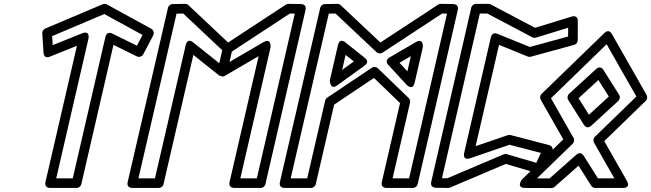

<svg xmlns="http://www.w3.org/2000/svg" viewBox="-20 -949 3374 995"><path d="M357.1 -25H271.4L438.1 -747.1C438.1 -747.1 449.8 -794.1 404.5 -775.9L253.1 -715.2L250.1 -761.8L520.6 -876.3L718.6 -767.8L689.4 -712.3L561.8 -775.1C556.4 -777.8 533.1 -787.2 526.4 -758.3ZM377 25C387.8 25 398.7 17.2 401.4 5.6L568 -716.4L689.2 -656.7C701 -650.9 716.1 -655.6 722.4 -667.5L774.3 -766.3C779.7 -776.7 776.7 -793 764.1 -799.9L534 -925.9C527.4 -929.6 519.2 -930 512.2 -927L214.3 -801C206 -797.4 198.4 -787.4 199.1 -776.4L205.4 -677.5C207.8 -639.5 239.6 -655.9 239.6 -655.9L378.7 -711.7L215.6 -5.6C209 23 233.9 25 240 25Z M1116.1 -557.6 1133.2 -552.2C1137.1 -552.4 1141 -553.5 1144.4 -555.5L1320.3 -658L1169.7 -5.6C1163.1 23 1187.9 25 1194 25H1331C1341.8 25 1352.7 17.1 1355.4 5.6L1563.4 -897.4C1569.8 -925.3 1545.9 -927.9 1539.4 -928L1475.4 -929C1471.3 -929.1 1465.5 -927.7 1461.3 -924.9L1162.2 -728.7L956.6 -922.2C952.7 -925.8 945.7 -929.1 939 -929L874.6 -928C864.3 -927.8 853.3 -920.2 850.6 -908.6L641.6 -5.6C635 23 659.9 25 666 25H803C813.7 25 824.7 17.2 827.3 5.6L982 -664.4ZM1131.8 -688.6 1116.3 -621.4 982.2 -728.3C982.2 -728.3 952.1 -757.1 942.2 -714.3L783.1 -25H697.4L894.9 -878.3L929.7 -878.8ZM1181.5 -681.6 1482.3 -878.9 1507.7 -878.5 1311.1 -25H1225.5L1382 -703.1C1382 -703.1 1387.8 -755.3 1345.1 -730.3L1169.1 -627.8Z M2100.1 -25H2014.5L2105 -417.4C2107.1 -426.3 2103.2 -436 2098 -441L1938.2 -595.1C1929.7 -603.3 1916.2 -604.1 1906.9 -597.9L1675.5 -442.8C1670.1 -439.2 1666.2 -432.5 1665.1 -427.6L1572.1 -25H1486.4L1683.9 -878.3L1718.7 -878.8L1931.3 -678.7C1939.9 -670.6 1953.3 -670.3 1962.1 -676L2271.3 -878.9L2296.7 -878.5ZM2120 25C2130.8 25 2141.7 17.1 2144.4 5.6L2352.4 -897.4C2358.8 -925.3 2334.9 -927.9 2328.4 -928L2264.4 -929C2260.3 -929.1 2254.5 -927.7 2250.3 -924.9L1951.2 -728.7L1745.6 -922.2C1741.7 -925.8 1734.7 -929.1 1728 -929L1663.6 -928C1653.3 -927.8 1642.3 -920.2 1639.6 -908.6L1430.6 -5.6C1424 23 1448.9 25 1455 25H1592C1602.7 25 1613.7 17.2 1616.3 5.6L1711.6 -406.7L1918 -545.1L2053.1 -414.8L1958.7 -5.6C1952.1 23 1976.9 25 1983 25ZM2129.2 -521.9 2171 -703.1C2171 -703.1 2176.8 -755.3 2134.1 -730.3L1998.1 -651.1C1992.6 -647.9 1972.6 -633.8 1992.3 -612.5L2086.4 -510.6C2086.4 -510.6 2118.2 -474.5 2129.2 -521.9ZM2091.1 -579.2 2050.2 -623.6 2109.3 -658ZM1870.6 -649.1 1771.2 -728.3C1771.2 -728.3 1741.1 -757 1731.2 -714.3L1689.4 -533.1C1689.4 -533.1 1689.2 -479 1728.4 -507.2L1869.7 -609.2C1871.9 -610.9 1897.2 -627.9 1870.6 -649.1ZM1813.7 -630.5 1753.1 -586.8 1771 -664.5Z M2924.3 -805.2 2924.1 -759.8 2725.9 -705.5 2557.7 -773.9C2550.7 -776.7 2529.9 -782 2523.9 -756.3L2386 -158.9C2386 -158.9 2373.1 -114.1 2418.5 -129.6L2620.5 -198.8L2782.9 -156.6L2759.3 -105.1L2606.7 -150C2601.1 -151.7 2594.7 -151.1 2589.8 -149.1L2297.8 -25.1L2270.4 -25.5L2466.6 -879H2505.2L2738.4 -755.8C2744.4 -752.7 2752.2 -752.4 2757.4 -754ZM2974.4 -838.9C2974.6 -874.2 2944.1 -863.5 2942.1 -862.9L2752.7 -804.9L2523.1 -926.1C2519.7 -927.9 2515.5 -929 2511.4 -929H2446.7C2435.9 -929 2425 -921.1 2422.3 -909.6L2214.7 -6.6C2208.3 21.3 2232.2 23.9 2238.7 24L2302.3 25C2305.4 25 2309.3 24.4 2312.5 23L2601.1 -99.5L2766 -51C2777.5 -47.6 2790.6 -53.3 2795.8 -64.6L2840.8 -162.9C2852 -187.4 2831.4 -195.6 2824.3 -197.5L2625.8 -249.1C2622 -250.1 2616.1 -250.1 2611.4 -248.5L2444.8 -191.5L2566.1 -716.5L2715 -656C2719.5 -654.1 2725.7 -653.5 2731 -655L2955.6 -716.6C2966.3 -719.5 2974 -729.5 2974 -740.6Z M3081.1 -534.3 3135.1 -448.7 3032.1 -354.4 2978.1 -440ZM3107.4 -586.3C3092.9 -609.3 3074.7 -596.3 3069.4 -591.4L2929 -462.8C2921.1 -455.6 2918 -441.6 2924.7 -431L3005.7 -302.4C3020.3 -279.4 3038.5 -292.5 3043.8 -297.3L3184.2 -425.9C3192.1 -433.1 3195.2 -447.1 3188.5 -457.7ZM3112.1 -778 2786.6 -462.3C2778.1 -454.1 2777.4 -440.6 2782.3 -432L2899.1 -226.6L2684 -17.9C2684 -17.9 2652.7 24.8 2701.3 25L2837.2 25.6C2843.4 25.7 2849.5 23.3 2853.9 19.4L2978.2 -90.4L3043.6 13.3C3048.2 20.6 3056.5 25 3064.8 25H3206.6C3206.6 25 3251.4 28.1 3228.3 -12.4L3111.5 -217.7L3326.6 -426.4C3335.1 -434.7 3335.8 -448.1 3330.9 -456.7L3151.2 -772.5C3149.6 -775.4 3135.8 -801 3112.1 -778ZM3123.7 -719.7 3277.9 -448.8 3062.7 -240.1C3055.6 -233.2 3052.6 -220.1 3058.4 -209.8L3163.6 -25H3078.5L3004.8 -141.9C2990.8 -164.3 2972.8 -152.4 2967.1 -147.4L2827.9 -24.4L2762.8 -24.7L2947.9 -204.2C2955 -211.1 2958 -224.2 2952.2 -234.6L2835.3 -439.9Z"/></svg>

Font: Stormning Aesir
Style: Regular
Weight: 400
Designer: Robert Jablonski, Mew Too
Foundry: Cannot Into Space Fonts
Version: Version 0.90